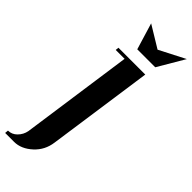

<svg xmlns="http://www.w3.org/2000/svg" viewBox="-361 -713 1052 1052"><g transform="rotate(45 165.0 -187.0)"><path d="M-43.9 308.1 -42 288.1Q-12.2 288.1 9.8 266.1Q33.2 242.7 39.1 210.9L131.8 -441.9H63L64.9 -460.9H272.9L185.1 153.8Q176.3 219.7 128.9 263.2Q80.1 308.1 24.9 308.1ZM97.2 -682.1 224.1 -605 374 -682.1 283.2 -527.8H144Z"/></g></svg>

Font: Hjet
Style: Italic
Weight: 400
Designer: T. Christopher White
Version: Version 1.2